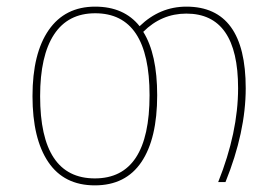

<svg xmlns="http://www.w3.org/2000/svg" viewBox="-20 -549 839 579"><path d="M542 -529Q721 -529 721 -283Q721 -151 660 0H638Q698 -150 698 -283Q698 -508 542 -508Q467 -508 412 -453Q454 -386 454 -262Q454 -131 406.5 -60.5Q359 10 266 10Q173 10 125.5 -60.5Q78 -131 78 -259Q78 -388 127 -458.5Q176 -529 267 -529Q354 -529 401 -470Q462 -529 542 -529ZM431 -262Q431 -509 267 -509Q185 -509 143 -445Q101 -381 101 -259Q101 -11 266 -11Q431 -11 431 -262Z"/></svg>

Font: FiraGO Thin
Style: Regular
Weight: 100
Designer: bBox Type
Foundry: bBox Type GmbH
Version: Version 1.001;PS 001.001;hotconv 1.0.88;makeotf.lib2.5.64775